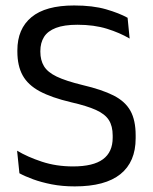

<svg xmlns="http://www.w3.org/2000/svg" viewBox="-20 -670 561 702"><path d="M253.5 11.5Q207.5 11.5 169.2 4Q131 -3.5 101 -14.5Q71 -25.5 51 -36.5L42.5 -119Q81 -96 133.2 -78.8Q185.5 -61.5 247 -61.5Q321 -61.5 356.5 -87.8Q392 -114 392 -166.5V-174.5Q392 -209 378 -231Q364 -253 330.8 -268Q297.5 -283 240.5 -296Q168.5 -313 125.2 -336.2Q82 -359.5 62.8 -394.5Q43.5 -429.5 43.5 -481.5V-486Q43.5 -564.5 95 -607.2Q146.5 -650 251 -650Q319.5 -650 367.8 -636Q416 -622 446.5 -605L454 -529Q418.5 -550 371.2 -564.8Q324 -579.5 263 -579.5Q214.5 -579.5 184.5 -568Q154.5 -556.5 141 -535Q127.5 -513.5 127.5 -483V-481Q127.5 -450 140.8 -428Q154 -406 187.2 -390Q220.5 -374 282 -359Q352.5 -342.5 395 -321Q437.5 -299.5 456.8 -265Q476 -230.5 476 -175V-164.5Q476 -78 420.2 -33.2Q364.5 11.5 253.5 11.5Z"/></svg>

Font: Anek Bangla
Style: Regular
Weight: 400
Designer: Sulekha Rajkumar (Bangla), Yesha Goshar (Latin)
Foundry: Ek Type
Version: Version 1.003